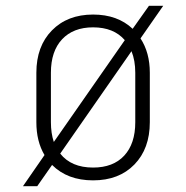

<svg xmlns="http://www.w3.org/2000/svg" viewBox="-20 -610 640 660"><path d="M59 30 133 -77Q105 -124 105 -190V-360Q105 -451 158.5 -505.5Q212 -560 300 -560Q384 -560 436 -511L492 -590H541L463 -478Q495 -429 495 -360V-190Q495 -99 442 -44.5Q389 10 300 10Q212 10 159 -43L108 30ZM155 -190Q155 -152 165 -122L409 -472Q371 -516 300 -516Q232 -516 193.5 -475Q155 -434 155 -360ZM300 -34Q369 -34 407 -75Q445 -116 445 -190V-360Q445 -402 432 -434L187 -82Q225 -34 300 -34Z"/></svg>

Font: JetBrains Mono NL Thin
Style: Regular
Weight: 100
Monospace: yes
Designer: Philipp Nurullin, Konstantin Bulenkov
Foundry: JetBrains
Version: Version 2.305; ttfautohint (v1.8.4.7-5d5b)